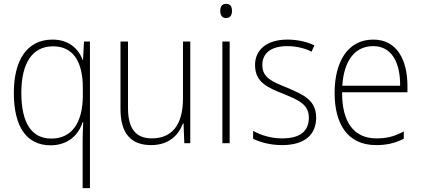

<svg xmlns="http://www.w3.org/2000/svg" viewBox="-20 -745 2194 999"><path d="M410 -8V234H448V-529H417L412 -433H410C388 -493 337 -539 253 -539C118 -539 52 -428 52 -262C52 -83 120 11 243 11C330 11 387 -39 410 -109H413C411 -77 410 -33 410 -8ZM247 -24C146 -24 91 -103 91 -262C91 -415 147 -504 256 -504C359 -504 411 -427 411 -287V-246C410 -109 356 -24 247 -24Z M970 -529H932V-232C932 -91 871 -25 770 -25C689 -25 646 -73 646 -182V-529H607V-176C607 -53 660 10 766 10C861 10 910 -44 932 -103H935L939 0H970Z M1156 -725C1134 -725 1126 -709 1126 -688C1126 -667 1135 -651 1156 -651C1178 -651 1187 -666 1187 -688C1187 -709 1180 -725 1156 -725ZM1175 -529H1137V0H1175Z M1625 -133C1625 -227 1554 -254 1473 -289C1395 -321 1345 -340 1345 -407C1345 -471 1394 -505 1474 -505C1520 -505 1568 -494 1601 -476L1616 -509C1578 -527 1530 -539 1475 -539C1370 -539 1307 -487 1307 -407C1307 -317 1371 -290 1456 -256C1535 -224 1587 -201 1587 -133C1587 -65 1545 -25 1448 -25C1393 -25 1340 -40 1297 -64V-23C1331 -6 1384 10 1448 10C1565 10 1625 -44 1625 -133Z M1922 -539C1788 -539 1721 -421 1721 -262C1721 -99 1789 10 1937 10C1994 10 2037 -1 2081 -23V-61C2029 -34 1992 -25 1938 -25C1821 -25 1759 -110 1760 -265H2100V-297C2100 -431 2047 -539 1922 -539ZM1922 -505C2019 -505 2063 -418 2062 -299H1761C1770 -435 1830 -505 1922 -505Z"/></svg>

Font: Noto Sans Gurmukhi UI SemiCondensed ExtraLight
Style: Regular
Weight: 200
Width: 4
Designer: Jelle Bosma - Monotype Design Team
Foundry: Monotype Imaging Inc.
Version: Version 2.004